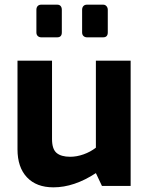

<svg xmlns="http://www.w3.org/2000/svg" viewBox="-20 -797 635 823"><path d="M55 -157V-537H203V-201Q203 -158 222.5 -141.5Q242 -125 281 -125Q309 -125 338.5 -135.5Q368 -146 391 -164V-537H540V0H417L391 -55Q298 6 209 6Q136 6 95.5 -37Q55 -80 55 -157ZM136 -658V-755Q136 -765 141.5 -771Q147 -777 157 -777H225Q235 -777 240 -771Q245 -765 245 -755V-658Q245 -637 225 -637H157Q148 -637 142 -642.5Q136 -648 136 -658ZM332 -658V-755Q332 -765 337.5 -771Q343 -777 353 -777H422Q431 -777 436.5 -770.5Q442 -764 442 -755V-658Q442 -637 422 -637H353Q344 -637 338 -642.5Q332 -648 332 -658Z"/></svg>

Font: Exo
Style: Bold
Weight: 700
Designer: Natanael Gama
Foundry: Natanael Gama
Version: Version 1.500; ttfautohint (v1.6)